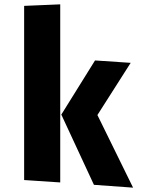

<svg xmlns="http://www.w3.org/2000/svg" viewBox="-20 -843 658 883"><path d="M257 -4 91 -15V-816L257 -823ZM428 -314 592 20 412 7 262 -316 417 -565 581 -554Z"/></svg>

Font: Xiangcui Wave Sans Xiangcui Wave Sans
Style: Regular
Weight: 800
Width: 3
Version: Version 0.920;March 28, 2024;FontCreator 14.0.0.2814 64-bit